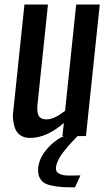

<svg xmlns="http://www.w3.org/2000/svg" viewBox="-20 -598 477 844"><path d="M309.6 225.6Q274.9 225.6 252.4 224.1Q230 222.7 207 217.8Q184.1 212.9 171.4 204.1Q159.2 194.3 152.3 178.7Q147.5 167 147.5 151.9Q147.5 146.5 147.9 140.1Q152.3 94.2 190.9 52Q229.5 9.8 271.5 -3.4H324.2Q322.3 -1 306.2 15.6Q290 32.2 284.2 39.1Q278.3 45.9 265.1 62Q252 78.1 245.6 88.4Q239.3 98.6 233.2 112.3Q227.1 126 226.1 137.7Q225.1 147 228 153.8Q231 160.6 238.3 164.3Q245.6 168 253.2 170.4Q260.7 172.9 272.7 173.3Q284.7 173.8 293.2 173.8Q301.8 173.8 314.7 173.3Q327.6 172.9 333.5 172.9ZM112.3 8.3Q87.9 8.3 71.5 -2.2Q55.2 -12.7 48.1 -29.3Q41 -45.9 38.1 -67.4Q36.6 -77.1 36.6 -87.4Q36.6 -99.1 38.6 -110.8L87.4 -578.1H190.9L145 -140.6Q144 -130.4 144 -122.1Q144 -101.6 149.9 -89.8Q158.2 -73.2 185.1 -73.2Q218.8 -73.2 266.1 -111.3L314.9 -578.1H418.5L357.9 0H254.4L260.7 -57.6Q185.1 8.3 112.3 8.3Z"/></svg>

Font: Oswald
Style: Regular
Weight: 400
Designer: Vernon Adams
Foundry: Vernon Adams
Version: 3.0; ttfautohint (v0.94.23-7a4d-dirty) -l 8 -r 50 -G 200 -x 